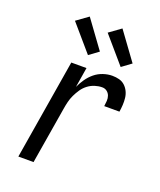

<svg xmlns="http://www.w3.org/2000/svg" viewBox="-141 -850 782 938"><g transform="rotate(20 250.0 -381.0)"><path d="M68 0 154 -520H233L216 -416Q226 -438 240.5 -459Q255 -480 274.5 -496Q294 -512 318 -520Q342 -528 365 -528Q384 -528 401 -523.5Q418 -519 430.5 -507.5Q443 -496 450.5 -480.5Q458 -465 460 -447.5Q462 -430 461 -411.5Q460 -393 457 -375H378Q380 -389 381 -403Q382 -417 377.5 -429.5Q373 -442 362.5 -450Q352 -458 338 -458Q319 -458 300 -452Q281 -446 264.5 -433.5Q248 -421 236.5 -404Q225 -387 216.5 -369Q208 -351 203.5 -332.5Q199 -314 196 -295L147 0ZM388 -582 271 -718 332 -762 437 -618ZM218 -582 101 -718 162 -762 267 -618Z"/></g></svg>

Font: Iosevka Term Curly Oblique
Style: Regular
Weight: 400
Italic angle: -9°
Designer: Belleve Invis
Foundry: Belleve Invis
Version: Version 32.3.0